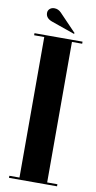

<svg xmlns="http://www.w3.org/2000/svg" viewBox="-94 -874 458 915"><g transform="rotate(10 135.5 -417.0)"><path d="M19.5 0V-10H68.5V-690H19.5V-700H252V-690H202.5V-10H252V0ZM205 -729.5 92.5 -769Q61.5 -780 61.5 -806Q61.5 -817.5 70.2 -825.5Q79 -833.5 92.5 -833.5Q111.5 -833.5 125.5 -819L207.5 -733.5Z"/></g></svg>

Font: Imbue 100pt ExtraBold
Style: Regular
Weight: 800
Designer: Tyler Finck
Foundry: Etcetera Type Company
Version: Version 1.102; ttfautohint (v1.8.3)